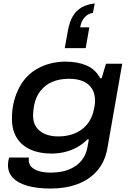

<svg xmlns="http://www.w3.org/2000/svg" viewBox="-20 -895 754 1109"><path d="M274 194Q193 194 138 178Q83 162 54.5 132Q26 102 26 59Q26 50 27.5 38.5Q29 27 33 15H147Q146 20 146 23Q146 26 146 29Q146 53 161.5 69Q177 85 205.5 93.5Q234 102 272 102Q336 102 381 83Q426 64 452 31Q478 -2 485 -45Q487 -57 489.5 -68Q492 -79 493 -90H485Q460 -64 427 -45.5Q394 -27 356.5 -17.5Q319 -8 277 -8Q208 -8 156.5 -31Q105 -54 77 -98.5Q49 -143 49 -210Q49 -256 57.5 -295.5Q66 -335 81 -368Q118 -453 192 -496Q266 -539 360 -539Q428 -539 479.5 -517Q531 -495 559 -443H567L592 -527H686L600 -37Q586 40 541 91.5Q496 143 427.5 168.5Q359 194 274 194ZM317 -107Q356 -107 390 -117Q424 -127 451 -146.5Q478 -166 496.5 -195.5Q515 -225 523 -266Q526 -278 527 -286.5Q528 -295 528.5 -301.5Q529 -308 529 -313Q529 -356 510.5 -384Q492 -412 459 -426Q426 -440 378 -440Q326 -440 284 -423Q242 -406 214 -370.5Q186 -335 176 -282Q174 -267 173 -257Q172 -247 171.5 -240Q171 -233 171 -227Q171 -188 189 -161.5Q207 -135 240 -121Q273 -107 317 -107ZM527 -875 517 -821Q487 -816 468 -794Q449 -772 443 -737H496L475 -617H354L373 -722Q382 -770 401 -802Q420 -834 451 -852Q482 -870 527 -875Z"/></svg>

Font: Archivo Expanded Medium
Style: Italic
Weight: 500
Width: 7
Italic angle: -10°
Designer: Hector Gatti
Foundry: Omnibus-Type
Version: Version 2.001